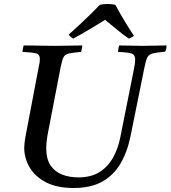

<svg xmlns="http://www.w3.org/2000/svg" viewBox="-20 -928 852 959"><path d="M348 11Q264 11 209.5 -17.5Q155 -46 128 -92Q101 -138 101 -190Q101 -198 102.5 -213Q104 -228 109 -255L171 -581Q175 -599 177 -611.5Q179 -624 179 -634Q179 -656 162.5 -661Q146 -666 92 -669Q94 -685 98 -701Q118 -701 147.5 -700.5Q177 -700 207 -699.5Q237 -699 255 -699Q282 -699 322 -700Q362 -701 391 -701Q391 -694 389 -685.5Q387 -677 385 -669Q342 -665 323 -660.5Q304 -656 297 -641.5Q290 -627 283 -593L221 -272Q215 -242 213 -221.5Q211 -201 211 -187Q211 -134 232.5 -102Q254 -70 290.5 -56Q327 -42 371 -42Q435 -42 477 -68.5Q519 -95 544.5 -140.5Q570 -186 581 -243L647 -573Q650 -589 652.5 -602.5Q655 -616 655 -629Q655 -646 648.5 -653.5Q642 -661 623.5 -664Q605 -667 569 -669Q571 -685 575 -701Q598 -701 634 -700Q670 -699 692 -699Q714 -699 748 -700Q782 -701 812 -701Q812 -684 805 -670Q762 -666 742.5 -661Q723 -656 715.5 -640.5Q708 -625 701 -589L632 -248Q616 -169 581.5 -110.5Q547 -52 490 -20.5Q433 11 348 11ZM505 -829Q479 -813 448 -794Q417 -775 389 -759Q361 -743 345 -735Q332 -743 323 -755Q350 -779 379.5 -806.5Q409 -834 435.5 -860Q462 -886 479 -904Q493 -908 517 -908Q541 -908 556 -904Q577 -865 602.5 -822.5Q628 -780 649 -749Q637 -740 624 -735Q601 -750 567.5 -777.5Q534 -805 505 -829Z"/></svg>

Font: Tiro Kannada
Style: Italic
Weight: 400
Italic angle: -11°
Designer: Kannada: John Hudson & Fiona Ross, assisted by Kaja Sojewska. Latin: John Hudson with Paul Hanslow, assisted by Kaja Soj
Foundry: Tiro Typeworks Ltd.
Version: Version 1.52